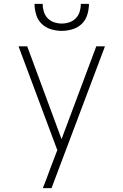

<svg xmlns="http://www.w3.org/2000/svg" viewBox="-20 -975 640 995"><path d="M202 0Q212 -26 222 -51.5Q232 -77 241 -103L277 -197L76 -735H121L299 -254L479 -735H524L247 0ZM300 -815Q272 -815 244 -823.5Q216 -832 196 -851.5Q176 -871 167.5 -899Q159 -927 159 -955H201Q201 -935 207 -915Q213 -895 227 -880.5Q241 -866 260.5 -859.5Q280 -853 300 -853Q320 -853 339.5 -859.5Q359 -866 373 -880.5Q387 -895 393 -915Q399 -935 399 -955H441Q441 -927 432.5 -899Q424 -871 404 -851.5Q384 -832 356 -823.5Q328 -815 300 -815Z"/></svg>

Font: Zed Sans Extralight Extended
Style: Regular
Weight: 200
Width: 7
Designer: Belleve Invis
Foundry: Belleve Invis
Version: Version 1.0.0; ttfautohint (v1.8.4)